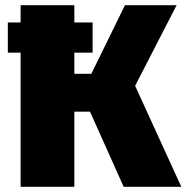

<svg xmlns="http://www.w3.org/2000/svg" viewBox="-20 -716 715 736"><path d="M498 -387 657 -696H459L330 -433H265V-514H335V-630H265V-696H59V-630H10V-514H59V0H265V-288H325L454 0H675Z"/></svg>

Font: Fira Sans Heavy
Style: Regular
Weight: 900
Designer: bBox Type GmbH & Carrois Corporate GbR & Edenspiekermann AG
Foundry: bBox Type GmbH & Carrois Corporate GbR & Edenspiekermann AG
Version: Version 4.300;PS 004.300;hotconv 1.0.88;makeotf.lib2.5.64775